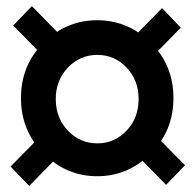

<svg xmlns="http://www.w3.org/2000/svg" viewBox="-20 -676 649 637"><path d="M165 -347.6Q165 -284.7 205.3 -242.6Q245.6 -200.4 302.9 -200.4Q359.9 -200.4 399.9 -242.5Q439.9 -284.7 439.9 -347.6Q439.9 -409.7 399.9 -451.8Q359.8 -493.9 302.9 -493.9Q245.6 -493.9 205.3 -451.8Q165 -409.7 165 -347.6ZM49.6 -350.7Q49.6 -460.2 124.9 -534.5Q200.2 -608.9 302.5 -608.9Q404.8 -608.9 480.1 -534.5Q555.4 -460.2 555.4 -350.7Q555.4 -241.7 480.1 -166.5Q404.8 -91.3 302.5 -91.3Q200.2 -91.3 124.9 -166.5Q49.6 -241.6 49.6 -350.7ZM579.8 -584.2 476.8 -479 414.6 -543.9 517.6 -649.2ZM179.9 -164.3 76.9 -59.1 15.1 -123.5 118.2 -228.3ZM531 -62.7 428 -168 490.7 -232.2 593.8 -127.7ZM127 -486.1 23.9 -591.3 85.7 -655.8 188.7 -550.5Z"/></svg>

Font: RobotoFlex
Style: Regular
Weight: 400
Designer: Berlow after Robertson
Foundry: Google
Version: Version 2.136